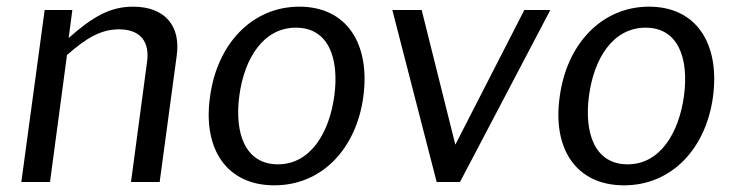

<svg xmlns="http://www.w3.org/2000/svg" viewBox="-20 -546 2205 576"><path d="M44 0H130L181 -381C239 -432 283 -458 337 -458C401 -458 430 -421 421 -359L373 0H459L510 -378C523 -467 476 -526 379 -526C309 -526 256 -494 186 -432L197 -516H114Z M803 10C946 10 1049 -100 1070 -256C1091 -414 1021 -526 878 -526C737 -526 631 -415 610 -255C588 -99 660 10 803 10ZM814 -53C715 -53 683 -147 698 -259C713 -371 770 -463 868 -463C965 -463 998 -372 983 -259C968 -147 911 -53 814 -53Z M1631 -516H1553L1346 -112L1245 -516H1157L1290 0H1360Z M1852 10C1995 10 2098 -100 2119 -256C2140 -414 2070 -526 1927 -526C1786 -526 1680 -415 1659 -255C1637 -99 1709 10 1852 10ZM1863 -53C1764 -53 1732 -147 1747 -259C1762 -371 1819 -463 1917 -463C2014 -463 2047 -372 2032 -259C2017 -147 1960 -53 1863 -53Z"/></svg>

Font: United Sans
Style: Italic
Weight: 400
Italic angle: -8°
Designer: Pablo Impallari, Rodrigo Fuenzalida (Modified by Dan O. Williams)
Version: Version 1.000;PS 001.000;hotconv 1.0.88;makeotf.lib2.5.64775